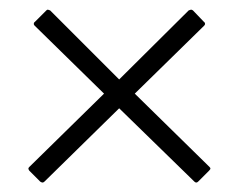

<svg xmlns="http://www.w3.org/2000/svg" viewBox="-20 -502 505 406"><path d="M42 -141Q40 -144 40 -145.5Q40 -147 42 -149L200 -304L53 -448Q51 -450 51.5 -452.5Q52 -455 54 -456L78 -480Q80 -482 81.5 -481.5Q83 -481 86 -480L232 -334L379 -480Q382 -481 383.5 -481.5Q385 -482 388 -480L411 -456Q413 -455 413.5 -452.5Q414 -450 412 -448L265 -304L423 -149Q425 -147 425 -145.5Q425 -144 422 -141L399 -118Q397 -116 395 -116Q393 -116 391 -118L232 -273L74 -118Q72 -116 70 -116Q68 -116 65 -118Z"/></svg>

Font: Glory Thin Light
Style: Regular
Weight: 300
Version: Version 1.011